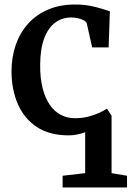

<svg xmlns="http://www.w3.org/2000/svg" viewBox="-20 -589 583 851"><path d="M257.5 242V190L357.5 178.5V-3Q340.5 3.5 322 7.2Q303.5 11 285 11Q199.5 11 143.2 -26.2Q87 -63.5 59.2 -127.5Q31.5 -191.5 31 -272Q31 -335 49.5 -389Q68 -443 104.2 -483.5Q140.5 -524 193 -546.5Q245.5 -569 313 -569Q350 -569 379.2 -563.2Q408.5 -557.5 430.5 -550.5Q452.5 -543.5 467 -539L461.5 -379H388.5L365 -483.5Q363.5 -492 352.5 -498.2Q341.5 -504.5 326.2 -508Q311 -511.5 296 -511.5Q255 -511.5 224.2 -488.5Q193.5 -465.5 176 -419.2Q158.5 -373 158 -302Q157.5 -242.5 169 -197.8Q180.5 -153 201 -123.8Q221.5 -94.5 250 -79.8Q278.5 -65 312 -65Q342.5 -65 369 -71.5Q395.5 -78 417.2 -87.8Q439 -97.5 454 -107.5L474.5 -76V178.5L543 190V242Z"/></svg>

Font: Merriweather 20pt SemiBold
Style: Regular
Weight: 600
Version: Version 2.100